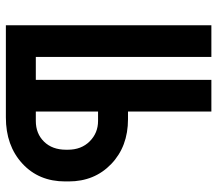

<svg xmlns="http://www.w3.org/2000/svg" viewBox="-63 -677 740 654"><g transform="rotate(-90 307.0 -350.0)"><path d="M362 0H254V-284H228Q135 -284 75.5 -341Q16 -398 16 -486V-498Q16 -588 77 -644Q138 -700 234 -700H548V0H440V-598H362ZM222 -386H254V-598H222Q179 -598 151.5 -570Q124 -542 124 -495V-489Q124 -443 152.5 -414.5Q181 -386 222 -386Z"/></g></svg>

Font: Rootstock Sans Headline
Style: Bold
Weight: 700
Designer: Florian Karsten
Foundry: Florian Karsten
Version: Version 2.000;FEAKit 1.0